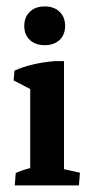

<svg xmlns="http://www.w3.org/2000/svg" viewBox="-20 -563 280 583"><path d="M24.9 0 27.8 -37.6Q45.4 -45.9 71.8 -52.7V-292.5L21.5 -318.8L23.9 -348.6Q75.7 -371.6 146 -377.4H174.3V-49.3L222.7 -38.6L219.7 0ZM115.7 -425.8Q87.4 -425.8 70.6 -441.7Q53.7 -457.5 53.7 -484.4Q53.7 -511.2 70.6 -527.3Q87.4 -543.5 115.7 -543.5Q144 -543.5 160.9 -527.3Q177.7 -511.2 177.7 -484.4Q177.7 -457.5 160.9 -441.7Q144 -425.8 115.7 -425.8Z"/></svg>

Font: Markazi Text SemiBold
Style: Regular
Weight: 600
Designer: Borna Izadpanah (Arabic designer), Fiona Ross (Arabic design director) and Florian Runge (Latin designer)
Foundry: Borna Izadpanah and Florian Runge
Version: Version 1.001; ttfautohint (v1.8.3)